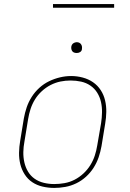

<svg xmlns="http://www.w3.org/2000/svg" viewBox="-20 -914 640 942"><path d="M246 8Q217 8 189 1.5Q161 -5 138.5 -20Q116 -35 101 -58.5Q86 -82 79.5 -109Q73 -136 73.5 -165Q74 -194 79 -223L97 -333Q102 -361 111 -387.5Q120 -414 135.5 -438.5Q151 -463 173 -483Q195 -503 221 -515.5Q247 -528 274.5 -534.5Q302 -541 329 -541Q358 -541 386 -533.5Q414 -526 436.5 -510.5Q459 -495 474 -472Q489 -449 495.5 -421.5Q502 -394 501.5 -365Q501 -336 496 -307L478 -197Q473 -169 464 -142.5Q455 -116 439.5 -91.5Q424 -67 402 -47Q380 -27 354 -14.5Q328 -2 300.5 3Q273 8 246 8ZM246 -11Q271 -11 296.5 -15.5Q322 -20 345.5 -32Q369 -44 389 -62.5Q409 -81 423 -103.5Q437 -126 445 -150.5Q453 -175 457 -200L476 -310Q480 -336 480.5 -362.5Q481 -389 475.5 -413.5Q470 -438 457 -459Q444 -480 423.5 -494Q403 -508 378 -513.5Q353 -519 326 -519Q301 -519 276.5 -514Q252 -509 228.5 -497Q205 -485 185 -466.5Q165 -448 151.5 -426Q138 -404 130 -379.5Q122 -355 118 -330L100 -220Q95 -194 94.5 -168Q94 -142 99.5 -117.5Q105 -93 117.5 -72Q130 -51 150 -37Q170 -23 195 -17Q220 -11 246 -11ZM356 -654Q350 -654 344 -656Q338 -658 334.5 -663Q331 -668 330 -674Q329 -680 330 -686Q331 -691 333.5 -695Q336 -699 339.5 -701.5Q343 -704 347.5 -705.5Q352 -707 356 -707Q363 -707 368.5 -704.5Q374 -702 377.5 -697Q381 -692 382 -686Q383 -680 382 -674Q382 -669 379.5 -665Q377 -661 373 -658.5Q369 -656 365 -655Q361 -654 356 -654ZM240 -876V-894H540V-876Z"/></svg>

Font: Iosevka Curly Slab ThEx
Style: Italic
Weight: 100
Width: 7
Italic angle: -9°
Monospace: yes
Designer: Belleve Invis
Foundry: Belleve Invis
Version: Version 11.1.0; ttfautohint (v1.8.3)